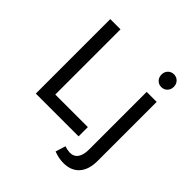

<svg xmlns="http://www.w3.org/2000/svg" viewBox="-244 -909 1276 1276"><g transform="rotate(45 393.5 -271.5)"><path d="M100 -700H196V-87H502V0H100ZM535 118Q573 119 593 92Q613 65 613 13V-529H707V26Q707 108 667.5 152.5Q628 197 556 197Q511 197 465 179L487 108Q509 116 535 118ZM717 -680Q717 -654 700.5 -637Q684 -620 659 -620Q634 -620 617.5 -637Q601 -654 601 -680Q601 -706 617.5 -723Q634 -740 659 -740Q684 -740 700.5 -723Q717 -706 717 -680Z"/></g></svg>

Font: Montserrat
Style: Regular
Weight: 400
Designer: Julieta Ulanovsky
Foundry: Julieta Ulanovsky
Version: Version 6.001